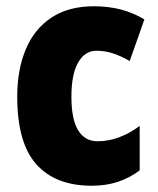

<svg xmlns="http://www.w3.org/2000/svg" viewBox="-20 -583 505 613"><path d="M273 10Q157 10 96 -58.5Q35 -127 35 -274Q35 -361 62.5 -426Q90 -491 144.5 -527Q199 -563 280 -563Q327 -563 366.5 -552.5Q406 -542 441 -521L394 -388Q367 -404 341 -412.5Q315 -421 288 -421Q251 -421 229.5 -383.5Q208 -346 208 -274Q208 -202 229.5 -167Q251 -132 291 -132Q360 -132 426 -181V-39Q394 -15 356.5 -2.5Q319 10 273 10Z"/></svg>

Font: Noto Sans Telugu Condensed Black
Style: Regular
Weight: 900
Width: 3
Designer: Jelle Bosma - Monotype Design Team
Foundry: Monotype Imaging Inc.
Version: Version 2.005; ttfautohint (v1.8.4.7-5d5b)